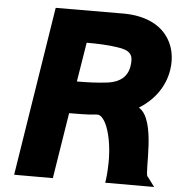

<svg xmlns="http://www.w3.org/2000/svg" viewBox="-56 -876 870 929"><g transform="rotate(5 379.0 -411.5)"><path d="M47 0H235L286 -320C329 -321 365 -319 421 -325C463 -329 505 -212 496 -66C495 -47 494 -29 491 -10L489 0H727L692 -47H691C674 -63 709 -325 620 -376C688 -418 741 -484 755 -570C775 -694 706 -820 511 -823L177 -822ZM310 -476 341 -667C394 -667 446 -665 491 -658C557 -649 571 -626 562 -571C554 -522 519 -492 460 -484C412 -478 362 -476 310 -476Z"/></g></svg>

Font: Rabbid Highway Sign IV
Style: BlkObl
Weight: 400
Foundry: Cannot Into Space Fonts
Version: Version 0.277